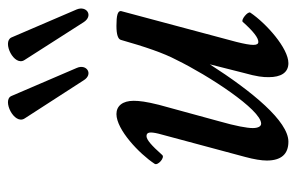

<svg xmlns="http://www.w3.org/2000/svg" viewBox="-150 -576 740 479"><g transform="rotate(-90 219.5 -337.0)"><path d="M289 -515 219 -678C209 -702 146 -671 163 -645L258 -498C273 -473 300 -490 289 -515ZM435 -515 365 -678C354 -702 291 -671 309 -645L403 -498C419 -473 445 -490 435 -515ZM105 13C156 13 230 -77 298 -183L277 -100C267 -64 266 -51 266 -36C266 -6 277 13 301 13C338 13 400 -42 427 -82C431 -88 409 -106 404 -101C380 -74 364 -62 354 -62C344 -62 344 -77 354 -117L431 -405C431 -413 420 -416 394 -416C372 -416 361 -412 359 -405C342 -345 326 -298 309 -266C271 -188 185 -55 150 -55C143 -55 139 -63 139 -76C139 -90 144 -118 156 -160L197 -310C205 -342 207 -359 207 -373C207 -401 194 -416 174 -416C135 -416 75 -359 50 -321C44 -313 66 -294 72 -302C96 -329 110 -341 119 -341C129 -341 130 -332 125 -311L67 -95C61 -73 58 -54 58 -41C58 -5 74 13 105 13Z"/></g></svg>

Font: Junicode Two Beta SemiCondensed Medium
Style: Italic
Weight: 500
Width: 4
Italic angle: -10°
Version: Version 1.063